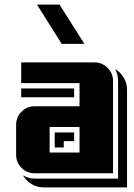

<svg xmlns="http://www.w3.org/2000/svg" viewBox="-20 -750 580 831"><path d="M345.2 -560.1H247.1L140.1 -730H237.8ZM529.8 61H168Q140.1 61 116.7 46.9Q93.3 32.7 79.1 8.8Q103.5 22.9 129.9 22.9H491.2V-399.9Q491.2 -428.2 478 -451.2Q501.5 -437.5 515.6 -413.6Q529.8 -389.6 529.8 -360.8ZM469.2 0H129.9Q96.7 0 73.2 -23.4Q49.8 -46.9 49.8 -80.1V-210Q49.8 -243.2 73.2 -266.6Q96.7 -290 129.9 -290H324.2V-390.1H71.8V-480H389.2Q421.9 -480 445.6 -456.3Q469.2 -432.6 469.2 -399.9ZM324.2 -89.8V-200.2H194.8V-89.8ZM300.8 -139.2H255.9V-111.8H216.8V-176.8H300.8ZM300.8 -329.1H71.8V-367.2H300.8Z"/></svg>

Font: Laconic
Style: Shadow
Weight: 900
Width: 6
Designer: Robby Woodard
Version: Version 1.000